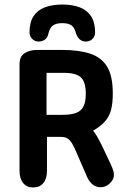

<svg xmlns="http://www.w3.org/2000/svg" viewBox="-20 -816 561 846"><path d="M187 -213H244Q260 -213 269 -210Q278 -207 285 -200Q292 -194 299 -181.5Q306 -169 314 -151L363 -38Q384 9 423 9Q446 9 464 -8Q482 -25 482 -46Q482 -55 478.5 -66Q475 -77 469 -90L427 -179Q415 -202 407 -216Q399 -230 390 -240Q423 -259 442.5 -281Q462 -303 469.5 -332.5Q477 -362 477 -404Q477 -482 451.5 -523Q426 -564 376 -580Q326 -596 253 -596H143Q112 -596 89 -582Q66 -568 66 -532V-64Q66 -29 82 -9.5Q98 10 126 10Q155 10 171 -9.5Q187 -29 187 -64ZM185 -310V-495H262Q315 -495 336.5 -475Q358 -455 358 -403Q358 -369 348.5 -348.5Q339 -328 316.5 -319Q294 -310 255 -310ZM193 -667Q199 -693 213 -703.5Q227 -714 254 -714Q281 -714 294.5 -704.5Q308 -695 314 -672Q326 -633 358 -633Q376 -633 387.5 -644.5Q399 -656 399 -673Q399 -718 381 -745Q363 -772 330.5 -784Q298 -796 254 -796Q211 -796 178.5 -784Q146 -772 128 -745Q110 -718 110 -673Q110 -657 121.5 -645Q133 -633 150 -633Q167 -633 178.5 -642Q190 -651 193 -667Z"/></svg>

Font: Beiruti
Style: Bold
Weight: 700
Designer: Arlette Boutros
Foundry: Boutros
Version: Version 1.41